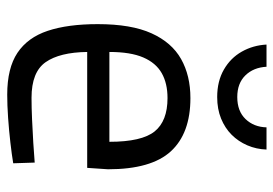

<svg xmlns="http://www.w3.org/2000/svg" viewBox="-136 -630 776 545"><g transform="rotate(90 252.5 -358.0)"><path d="M249 10Q174 10 130.5 -19Q87 -48 68 -105Q49 -162 49 -247Q49 -342 75 -399.5Q101 -457 148 -483.5Q195 -510 259 -510Q359 -510 410 -454.5Q461 -399 461 -276L457 -217H128Q129 -139 157 -99Q185 -59 258 -59Q286 -59 319.5 -60.5Q353 -62 386 -64Q419 -66 442 -68L444 -7Q420 -3 385.5 1Q351 5 315 7.5Q279 10 249 10ZM128 -280H383Q383 -372 353.5 -408.5Q324 -445 259 -445Q217 -445 188 -428.5Q159 -412 143.5 -376Q128 -340 128 -280ZM256 -586Q211 -586 178 -605Q145 -624 127 -656Q109 -688 107 -726H170Q172 -689 194.5 -666Q217 -643 256 -643Q296 -643 318.5 -666.5Q341 -690 342 -726H405Q404 -697 393 -671.5Q382 -646 363 -627Q344 -608 317 -597Q290 -586 256 -586Z"/></g></svg>

Font: Cairo Play
Style: Regular
Weight: 400
Designer: Mohamed Gaber, Accademia di Belle Arti di Urbino
Foundry: Kief Type Foundry, Accademia di Belle Arti di Urbino
Version: Version 3.119